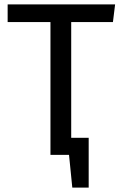

<svg xmlns="http://www.w3.org/2000/svg" viewBox="-20 -709 557 879"><path d="M15 -689H507L497 -608H306V0H211V-608H15ZM257 -78H386V150H311L296 0H257Z"/></svg>

Font: Fira Sans Variable
Style: Regular
Weight: 400
Designer: Carrois Corporate & Edenspiekermann AG
Foundry: Carrois Corporate GbR & Edenspiekermann AG
Version: Version 4.202